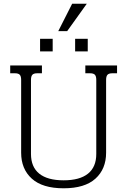

<svg xmlns="http://www.w3.org/2000/svg" viewBox="-20 -1000 686 1035"><path d="M369 -980H448L342 -832H294ZM196 -791H264V-723H196ZM385 -791H453V-723H385ZM94 -177V-569Q94 -589 86.5 -597Q79 -605 60 -605H35V-647H206V-605H181Q162 -605 154.5 -597Q147 -589 147 -569V-170Q147 -100 191.5 -64Q236 -28 323 -28Q410 -28 454.5 -64Q499 -100 499 -170V-569Q499 -589 491.5 -597Q484 -605 465 -605H440V-647H611V-605H586Q567 -605 559.5 -597Q552 -589 552 -569V-177Q552 -89 494.5 -37Q437 15 323 15Q209 15 151.5 -37Q94 -89 94 -177Z"/></svg>

Font: Pridi ExtraLight
Style: Regular
Weight: 275
Designer: Katatrad Team
Foundry: CadsonDemak
Version: Version 1.001